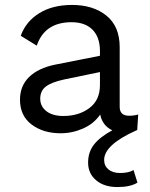

<svg xmlns="http://www.w3.org/2000/svg" viewBox="-20 -530 606 778"><path d="M466 171Q502 171 521 159L537 210Q508 228 456 228Q402 228 369.5 200.5Q337 173 337 129Q337 86 361 55.5Q385 25 435 -2Q395 -21 386 -66Q361 -29 317 -9.5Q273 10 226 10Q155 10 108 -25.5Q61 -61 61 -126Q61 -182 98 -218Q135 -254 203 -268L385 -304V-323Q385 -379 355 -409.5Q325 -440 270 -440Q161 -440 129 -345L64 -385Q85 -443 139 -476.5Q193 -510 272 -510Q358 -510 411.5 -466.5Q465 -423 465 -339V-97Q465 -61 503 -61Q522 -61 540 -66L536 -3Q532 -1 531 -1Q402 57 402 118Q402 142 419.5 156.5Q437 171 466 171ZM237 -60Q299 -60 342 -92Q385 -124 385 -185V-238L240 -208Q189 -197 166 -179.5Q143 -162 143 -130Q143 -99 168 -79.5Q193 -60 237 -60Z"/></svg>

Font: Elaine Sans
Style: Regular
Weight: 400
Designer: Wei Huang
Foundry: Wei Huang
Version: Version 2.001;December 24, 2019;FontCreator 12.0.0.2547 64-b